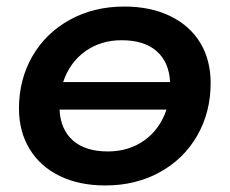

<svg xmlns="http://www.w3.org/2000/svg" viewBox="-20 -560 702 587"><path d="M624 -306Q624 -217 583 -145.5Q542 -74 468.5 -33.5Q395 7 302 7Q222 7 162.5 -22Q103 -51 70.5 -104.5Q38 -158 38 -228Q38 -317 79 -388Q120 -459 193.5 -499.5Q267 -540 360 -540Q440 -540 500 -511Q560 -482 592 -429.5Q624 -377 624 -306ZM173 -309H500Q497 -370 459 -403.5Q421 -437 352 -437Q288 -437 240.5 -403Q193 -369 173 -309ZM489 -225H162Q165 -164 203 -130.5Q241 -97 310 -97Q374 -97 421.5 -131Q469 -165 489 -225Z"/></svg>

Font: Montserrat Alternates SemiBold
Style: Italic
Weight: 600
Italic angle: -11.3°
Designer: Julieta Ulanovsky
Foundry: Julieta Ulanovsky
Version: Version 7.200